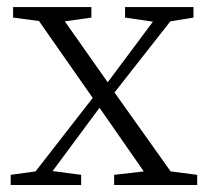

<svg xmlns="http://www.w3.org/2000/svg" viewBox="-20 -531 597 551"><path d="M469.7 -39.1 545.9 -29.3V0H307.6V-29.3L392.6 -39.1L265.6 -221.7L130.9 -40L212.9 -29.3V0H10.7V-29.3L82 -39.1L246.1 -250L91.8 -470.7L17.6 -480.5V-510.7H242.2V-480.5L166 -469.7L289.1 -294.9L418.9 -468.8L338.9 -480.5V-510.7H535.2V-480.5L468.8 -469.7L308.6 -265.6Z"/></svg>

Font: GenYoMin TW TTF Light
Style: Regular
Weight: 300
Version: Version 1.300